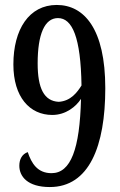

<svg xmlns="http://www.w3.org/2000/svg" viewBox="-20 -744 486 775"><path d="M181 11C340 11 405 -154 405 -388C405 -627 320 -724 209 -724C97 -724 34 -625 34 -484C34 -352 100 -280 191 -280C246 -280 287 -314 307 -345C302 -143 266 -45 188 -45C131 -45 107 -85 92 -130C69 -122 58 -101 58 -75C58 -32 91 11 181 11ZM217 -333C158 -336 132 -387 132 -488C132 -606 160 -671 214 -671C272 -671 306 -593 309 -399C292 -372 266 -336 217 -333Z"/></svg>

Font: Noto Serif Armenian ExtraCondensed Medium
Style: Regular
Weight: 500
Width: 2
Designer: Monotype Design Team
Foundry: Monotype Imaging Inc.
Version: Version 2.008